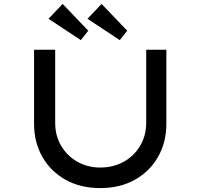

<svg xmlns="http://www.w3.org/2000/svg" viewBox="-20 -955 1023 981"><path d="M492 6Q391 6 315 -36.5Q239 -79 196.5 -153.5Q154 -228 154 -322V-701H262V-327Q262 -262 292.5 -210Q323 -158 375.5 -128.5Q428 -99 491 -99Q559 -99 612 -128.5Q665 -158 696 -210Q727 -262 727 -327V-701H830V-322Q830 -228 787.5 -153.5Q745 -79 669 -36.5Q593 6 492 6ZM592 -750 427 -859 499 -935 630 -798ZM393 -750 228 -859 300 -935 431 -798Z"/></svg>

Font: Lexend Tera
Style: Regular
Weight: 400
Designer: Bonnie Shaver-Troup, Thomas Jockin
Foundry: Lexend
Version: Version 1.007